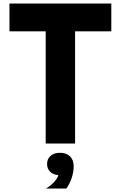

<svg xmlns="http://www.w3.org/2000/svg" viewBox="-20 -820 690 1097"><path d="M241 0V-641H34V-800H616V-641H409V0ZM323 181Q289 181 269 163.5Q249 146 249 117Q249 88 269 70.5Q289 53 323 53Q357 53 377 71Q397 89 397 117Q397 146 377 163.5Q357 181 323 181ZM243 257Q276 237 295 213.5Q314 190 315 171L323 53Q359 53 380 73.5Q401 94 401 130Q401 161 390 195.5Q379 230 359 257Z"/></svg>

Font: Martian Mono SemiCondensed
Style: Bold
Weight: 700
Width: 4
Designer: Roman Shamin
Foundry: Evil Martians
Version: Version 1.000